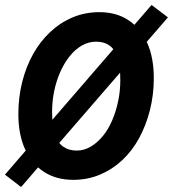

<svg xmlns="http://www.w3.org/2000/svg" viewBox="-44 -713 697 774"><path d="M251 12Q183 12 133.5 -20Q84 -52 57 -111.5Q30 -171 30 -253Q30 -321 45.5 -382.5Q61 -444 89.5 -495Q118 -546 158.5 -584Q199 -622 249 -643Q299 -664 357 -664Q425 -664 474 -631.5Q523 -599 549.5 -540Q576 -481 576 -398Q576 -331 560.5 -269.5Q545 -208 517 -156.5Q489 -105 449 -67.5Q409 -30 359 -9Q309 12 251 12ZM265 -106Q295 -106 322 -122Q349 -138 371 -165Q393 -192 408.5 -228.5Q424 -265 432.5 -306Q441 -347 441 -389Q441 -445 430 -479.5Q419 -514 397.5 -529.5Q376 -545 344 -545Q313 -545 286 -529.5Q259 -514 237 -486.5Q215 -459 199 -423Q183 -387 174.5 -346Q166 -305 166 -263Q166 -207 177 -172.5Q188 -138 210.5 -122Q233 -106 265 -106ZM41 41 -24 -9 567 -693 633 -643Z"/></svg>

Font: Source Code Pro ExtraLight
Style: Bold Italic
Weight: 700
Italic angle: -11°
Monospace: yes
Version: Version 1.016;hotconv 1.0.116;makeotfexe 2.5.65601